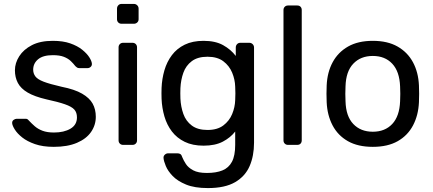

<svg xmlns="http://www.w3.org/2000/svg" viewBox="-20 -738 2206 978"><path d="M254 10Q198 10 158 -4Q118 -18 93 -38Q68 -58 55.5 -78Q43 -98 42 -110Q41 -121 49 -127Q57 -133 65 -133H110Q115 -133 118.5 -131.5Q122 -130 128 -123Q141 -109 157 -95Q173 -81 196.5 -72Q220 -63 255 -63Q306 -63 339 -82.5Q372 -102 372 -140Q372 -165 358.5 -180Q345 -195 310.5 -207Q276 -219 216 -232Q156 -246 121 -266.5Q86 -287 71 -315.5Q56 -344 56 -380Q56 -417 78 -451.5Q100 -486 142.5 -508Q185 -530 249 -530Q301 -530 338 -517Q375 -504 399 -484.5Q423 -465 435 -446Q447 -427 448 -414Q449 -404 442 -397.5Q435 -391 426 -391H384Q377 -391 372.5 -394Q368 -397 364 -401Q354 -414 340.5 -427Q327 -440 305.5 -448.5Q284 -457 249 -457Q199 -457 174 -436Q149 -415 149 -383Q149 -364 160 -349Q171 -334 202 -322Q233 -310 294 -296Q360 -283 398 -261Q436 -239 452 -210Q468 -181 468 -143Q468 -101 444 -66Q420 -31 372 -10.5Q324 10 254 10Z M607 0Q597 0 590.5 -6.5Q584 -13 584 -23V-497Q584 -507 590.5 -513.5Q597 -520 607 -520H655Q665 -520 671.5 -513.5Q678 -507 678 -497V-23Q678 -13 671.5 -6.5Q665 0 655 0ZM599 -617Q589 -617 582.5 -623.5Q576 -630 576 -640V-694Q576 -704 582.5 -711Q589 -718 599 -718H662Q672 -718 679 -711Q686 -704 686 -694V-640Q686 -630 679 -623.5Q672 -617 662 -617Z M1039 220Q971 220 927.5 202Q884 184 859.5 158.5Q835 133 824.5 107.5Q814 82 813 67Q812 57 819.5 50Q827 43 836 43H884Q893 43 899 47Q905 51 909 64Q915 79 927 97.5Q939 116 964 129.5Q989 143 1034 143Q1081 143 1113 130Q1145 117 1161.5 86Q1178 55 1178 0V-68Q1154 -37 1115 -16.5Q1076 4 1017 4Q961 4 921 -15.5Q881 -35 855.5 -68.5Q830 -102 817.5 -145Q805 -188 803 -235Q802 -263 803 -290Q805 -337 817.5 -380Q830 -423 855.5 -457Q881 -491 921 -510.5Q961 -530 1017 -530Q1077 -530 1116.5 -508Q1156 -486 1181 -453V-496Q1181 -506 1187.5 -513Q1194 -520 1204 -520H1250Q1260 -520 1267 -513Q1274 -506 1274 -496V-11Q1274 56 1251.5 108Q1229 160 1177.5 190Q1126 220 1039 220ZM1037 -76Q1087 -76 1117.5 -99Q1148 -122 1162.5 -157Q1177 -192 1178 -228Q1179 -242 1179 -262.5Q1179 -283 1178 -297Q1177 -333 1162.5 -368Q1148 -403 1117.5 -426Q1087 -449 1037 -449Q987 -449 957 -426.5Q927 -404 914 -367.5Q901 -331 899 -289Q898 -263 899 -236Q901 -194 914 -157.5Q927 -121 957 -98.5Q987 -76 1037 -76Z M1447 0Q1437 0 1430.5 -6.5Q1424 -13 1424 -23V-687Q1424 -697 1430.5 -703.5Q1437 -710 1447 -710H1494Q1505 -710 1511 -703.5Q1517 -697 1517 -687V-23Q1517 -13 1511 -6.5Q1505 0 1494 0Z M1879 10Q1803 10 1752 -19Q1701 -48 1674 -99.5Q1647 -151 1644 -217Q1643 -234 1643 -260.5Q1643 -287 1644 -303Q1647 -370 1674.5 -421Q1702 -472 1753 -501Q1804 -530 1879 -530Q1954 -530 2005 -501Q2056 -472 2083.5 -421Q2111 -370 2114 -303Q2115 -287 2115 -260.5Q2115 -234 2114 -217Q2111 -151 2084 -99.5Q2057 -48 2006 -19Q1955 10 1879 10ZM1879 -67Q1941 -67 1978 -106.5Q2015 -146 2018 -222Q2019 -237 2019 -260Q2019 -283 2018 -298Q2015 -374 1978 -413.5Q1941 -453 1879 -453Q1817 -453 1779.5 -413.5Q1742 -374 1740 -298Q1739 -283 1739 -260Q1739 -237 1740 -222Q1742 -146 1779.5 -106.5Q1817 -67 1879 -67Z"/></svg>

Font: DVN-Rubik
Style: Regular
Weight: 400
Designer: Hubert and Fischer
Foundry: Hubert & Fischer
Version: Version 2.102